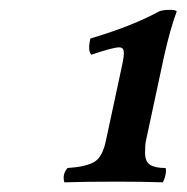

<svg xmlns="http://www.w3.org/2000/svg" viewBox="-20 -737 382 393"><path d="M224.1 -640.1Q211.4 -640.1 167 -625Q159.2 -632.8 165 -658.2Q249.5 -683.1 306.2 -713.9Q313.5 -716.8 327.1 -716.8Q338.9 -716.8 341.8 -713.9Q328.6 -678.7 315.9 -622.1L278.8 -449.2Q276.9 -441.4 276.9 -424.8Q276.9 -405.8 287.6 -399.4Q298.3 -393.1 318.8 -393.1Q320.8 -388.2 318.6 -378.4Q316.4 -368.7 313 -363.8Q271.5 -365.2 220.2 -365.2Q153.3 -365.2 111.8 -363.8Q106.9 -379.9 118.2 -393.1Q155.8 -395.5 172.9 -405.5Q189.9 -415.5 196.8 -449.2L229 -599.1Q234.4 -623 233.4 -631.6Q232.4 -640.1 224.1 -640.1Z"/></svg>

Font: Common Serif
Style: Bold Italic
Weight: 700
Italic angle: -12°
Designer: Philipp H. Poll, Khaled Hosny
Foundry: Stefan Peev, Context Ltd.
Version: Version 1.026